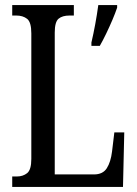

<svg xmlns="http://www.w3.org/2000/svg" viewBox="-20 -734 538 754"><path d="M339 -567Q347 -601 354 -639Q361 -677 366 -714H440V-704Q433 -683 421.5 -656Q410 -629 397 -602Q384 -575 372 -554H339ZM28 0V-41H47Q70 -41 86.5 -54Q103 -67 103 -110V-603Q103 -647 86.5 -660Q70 -673 44 -673H28V-714H270V-673H253Q225 -673 210 -660.5Q195 -648 195 -606V-49H349Q384 -49 399.5 -73.5Q415 -98 420 -139L429 -214H468L463 0Z"/></svg>

Font: Noto Serif ExtraCondensed
Style: Regular
Weight: 400
Width: 2
Designer: Monotype Design Team
Foundry: Monotype Imaging Inc.
Version: Version 2.015